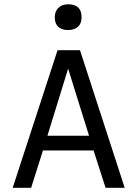

<svg xmlns="http://www.w3.org/2000/svg" viewBox="-20 -894 654 914"><path d="M141.5 -177.8 163.3 -248H429L458.3 -177.8ZM128.2 0H40.4L254 -655H316L315.6 -604.1L194.7 -211.8H195.3ZM573.6 0H482.6L414.5 -211.6L415.1 -211.9L292.1 -606.2L297.8 -655H360.8ZM303.5 -751Q274.1 -751 257.4 -766.4Q240.7 -781.7 240.7 -811.8Q240.7 -839.6 257.9 -856.6Q275.1 -873.6 304.5 -873.6Q368.3 -873.6 368.3 -811.8Q368.3 -781.7 351 -766.4Q333.6 -751 303.5 -751Z"/></svg>

Font: Intel One Mono Light
Style: Regular
Weight: 300
Monospace: yes
Designer: Fred Shallcrass
Foundry: Frere-Jones Type LLC
Version: Version 1.004